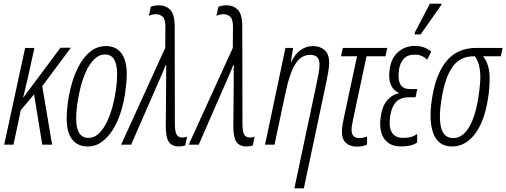

<svg xmlns="http://www.w3.org/2000/svg" viewBox="-20 -794 2779 1054"><path d="M3 0 118 -531H169L135 -377Q128 -350 121.5 -319.5Q115 -289 107 -260H109L312 -532H369L212 -321L266 0H212L167 -276L94 -189L54 0Z M461 10Q407 10 376.5 -28Q346 -66 346 -145Q346 -183 353 -234.5Q360 -286 375.5 -339.5Q391 -393 416.5 -438.5Q442 -484 478 -512.5Q514 -541 563 -541Q616 -541 646 -502Q676 -463 676 -385Q675 -337 667 -283Q659 -229 642.5 -177Q626 -125 600 -83Q574 -41 539.5 -15.5Q505 10 461 10ZM466 -37Q497 -37 522 -60.5Q547 -84 566 -123Q585 -162 597.5 -208.5Q610 -255 616.5 -301.5Q623 -348 623 -386Q623 -495 557 -495Q524 -495 498 -469.5Q472 -444 453 -403Q434 -362 422 -314Q410 -266 404 -221Q398 -176 398 -144Q398 -37 466 -37Z M963 10Q922 10 905.5 -17Q889 -44 890 -107L892 -339Q892 -367 892 -383.5Q892 -400 892 -411Q892 -422 893 -436H889Q884 -422 878 -408Q872 -394 866 -380L700 0H645L887 -531L888 -645Q888 -688 873 -702Q858 -716 837 -716Q815 -716 797 -707L808 -757Q815 -760 827 -762.5Q839 -765 853 -765Q889 -765 913.5 -741.5Q938 -718 939 -652L940 -114Q940 -72 949.5 -55.5Q959 -39 980 -39Q995 -39 1007 -44L997 4Q982 10 963 10Z M1334 10Q1293 10 1276.5 -17Q1260 -44 1261 -107L1263 -339Q1263 -367 1263 -383.5Q1263 -400 1263 -411Q1263 -422 1264 -436H1260Q1255 -422 1249 -408Q1243 -394 1237 -380L1071 0H1016L1258 -531L1259 -645Q1259 -688 1244 -702Q1229 -716 1208 -716Q1186 -716 1168 -707L1179 -757Q1186 -760 1198 -762.5Q1210 -765 1224 -765Q1260 -765 1284.5 -741.5Q1309 -718 1310 -652L1311 -114Q1311 -72 1320.5 -55.5Q1330 -39 1351 -39Q1366 -39 1378 -44L1368 4Q1353 10 1334 10Z M1718 -336Q1724 -363 1729 -390.5Q1734 -418 1734 -441Q1734 -493 1683 -493Q1632 -493 1600.5 -441Q1569 -389 1548 -288L1487 0H1435L1547 -531H1589L1577 -456H1580Q1599 -497 1630 -519Q1661 -541 1698 -541Q1737 -541 1762 -519Q1787 -497 1787 -450Q1787 -428 1781.5 -396.5Q1776 -365 1770 -337L1648 240H1596Z M1939 11Q1901 11 1879 -9.5Q1857 -30 1857 -71Q1857 -98 1868 -149L1940 -485H1852L1862 -531H2106L2096 -485H1992L1919 -142Q1915 -122 1912.5 -108Q1910 -94 1910 -80Q1910 -36 1954 -36Q1965 -36 1975.5 -38.5Q1986 -41 1995 -44V0Q1970 11 1939 11Z M2183 10Q2136 10 2108.5 -12Q2081 -34 2072 -71Q2063 -108 2070 -154Q2078 -210 2104 -241.5Q2130 -273 2168 -282V-285Q2138 -299 2125 -330Q2112 -361 2119 -413Q2127 -475 2165.5 -508.5Q2204 -542 2257 -542Q2310 -542 2347 -511L2325 -466Q2298 -494 2258 -494Q2216 -494 2195.5 -470.5Q2175 -447 2170 -408Q2163 -362 2176.5 -333.5Q2190 -305 2232 -305H2271L2261 -260H2226Q2179 -260 2154.5 -234.5Q2130 -209 2122 -158Q2113 -101 2130 -69Q2147 -37 2194 -37Q2216 -37 2233.5 -41.5Q2251 -46 2270 -58V-12Q2254 0 2231 5Q2208 10 2183 10ZM2256 -605 2258 -617 2340 -774H2404L2402 -766L2289 -605Z M2462 10Q2386 10 2359 -61Q2332 -132 2352 -256Q2373 -389 2432 -460Q2491 -531 2596 -531H2739L2729 -485H2632Q2665 -442 2667.5 -380Q2670 -318 2658 -248Q2638 -124 2586 -57Q2534 10 2462 10ZM2468 -36Q2517 -36 2552 -91Q2587 -146 2605 -252Q2612 -295 2615.5 -338Q2619 -381 2613 -419Q2607 -457 2587 -485H2580Q2505 -485 2464 -426.5Q2423 -368 2405 -257Q2387 -151 2401.5 -93.5Q2416 -36 2468 -36Z"/></svg>

Font: Noto Sans ExtraCondensed Light
Style: Italic
Weight: 300
Width: 2
Italic angle: -12°
Designer: Monotype Design Team
Foundry: Monotype Imaging Inc.
Version: Version 2.013; ttfautohint (v1.8.4.7-5d5b)